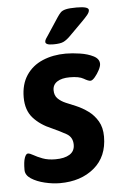

<svg xmlns="http://www.w3.org/2000/svg" viewBox="-52 -756 518 802"><g transform="rotate(-5 206.5 -355.5)"><path d="M190 -573Q172 -573 164.5 -576.5Q157 -580 157 -586Q157 -592 161 -598.5Q165 -605 172 -615L218 -685Q226 -697 233 -704Q240 -711 255 -714.5Q270 -718 300 -718Q350 -718 350 -703Q350 -694 341 -683Q332 -672 317 -657L261 -601Q246 -586 232.5 -579.5Q219 -573 190 -573ZM167 7Q137 7 103.5 -1Q70 -9 47 -24Q24 -39 24 -61Q24 -95 30 -111.5Q36 -128 44 -128Q52 -128 66.5 -119.5Q81 -111 103.5 -102.5Q126 -94 157 -94Q195 -94 216.5 -107.5Q238 -121 238 -148Q238 -180 212 -194.5Q186 -209 153 -224Q105 -244 76 -276.5Q47 -309 47 -363Q47 -418 72 -455.5Q97 -493 140.5 -511.5Q184 -530 238 -530Q265 -530 297.5 -525Q330 -520 353.5 -508Q377 -496 377 -475Q377 -465 369 -449.5Q361 -434 350 -421Q339 -408 331 -408Q322 -408 303.5 -419Q285 -430 246 -430Q212 -430 193 -417.5Q174 -405 174 -382Q174 -360 187 -347Q200 -334 220 -325.5Q240 -317 262 -308Q288 -297 312 -279.5Q336 -262 351.5 -235.5Q367 -209 367 -171Q367 -87 311 -40Q255 7 167 7Z"/></g></svg>

Font: Asap SemiBold
Style: Italic
Weight: 600
Italic angle: -6°
Designer: Pablo Cosgaya
Foundry: Omnibus-Type
Version: Version 3.001; ttfautohint (v1.8.3)